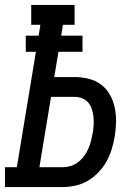

<svg xmlns="http://www.w3.org/2000/svg" viewBox="-44 -755 564 775"><path d="M-24 0V-80H24L101 -546H60V-611H112L119 -655H82V-735H257V-655H210L203 -611H289V-546H192L175 -444H257Q286 -444 314 -437Q342 -430 364 -413.5Q386 -397 399.5 -373Q413 -349 419 -321Q425 -293 424.5 -263.5Q424 -234 419 -204Q415 -179 407 -153Q399 -127 386 -103.5Q373 -80 353.5 -59.5Q334 -39 310 -25Q286 -11 259.5 -5.5Q233 0 208 0ZM115 -80H208Q224 -80 240 -84.5Q256 -89 270 -99.5Q284 -110 294.5 -124Q305 -138 312 -153.5Q319 -169 323 -185Q327 -201 330 -217Q333 -233 334 -249.5Q335 -266 333.5 -282Q332 -298 327 -313.5Q322 -329 312.5 -340.5Q303 -352 288 -358Q273 -364 257 -364H162Z"/></svg>

Font: Iosevka Curly Slab MdObl
Style: Regular
Weight: 500
Italic angle: -9°
Monospace: yes
Designer: Belleve Invis
Foundry: Belleve Invis
Version: Version 11.0.0; ttfautohint (v1.8.3)